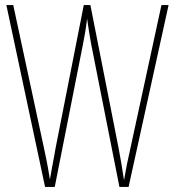

<svg xmlns="http://www.w3.org/2000/svg" viewBox="-20 -827 687 754"><path d="M642 -807 485 -93H449L338 -654Q333 -681 330 -700.5Q327 -720 322 -754Q318 -720 314.5 -700.5Q311 -681 306 -654L195 -93H157L5 -807H32L153 -244Q163 -198 168.5 -167Q174 -136 176 -122Q180 -145 184.5 -170Q189 -195 193 -215.5Q197 -236 198 -244L309 -807H335L446 -244Q453 -208 457 -182.5Q461 -157 467 -119Q473 -154 479 -184Q485 -214 492 -244L614 -807Z"/></svg>

Font: Noto Sans Kannada UI ExtraCondensed Thin
Style: Regular
Weight: 100
Width: 2
Designer: Jelle Bosma - Monotype Design Team
Foundry: Monotype Imaging Inc.
Version: Version 2.005; ttfautohint (v1.8.4.7-5d5b)